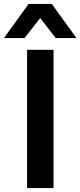

<svg xmlns="http://www.w3.org/2000/svg" viewBox="-45 -959 410 979"><path d="M93 0V-705H228V0ZM-25 -765 101 -939H219L345 -765H239L160 -867L80 -765Z"/></svg>

Font: Nunito Sans 8pt
Style: Bold
Weight: 700
Version: Version 3.101;gftools[0.9.27]